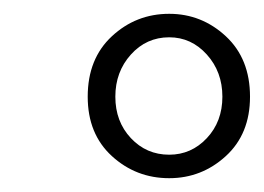

<svg xmlns="http://www.w3.org/2000/svg" viewBox="-20 -649 382 278"><path d="M225 -425Q257 -425 279.5 -449Q302 -473 302 -509Q302 -545 279.5 -570Q257 -595 225 -595Q192 -595 169.5 -570Q147 -545 147 -509Q147 -473 169.5 -449Q192 -425 225 -425ZM225 -391Q177 -391 142 -423Q107 -455 107 -509Q107 -564 142 -596.5Q177 -629 225 -629Q272 -629 307 -596.5Q342 -564 342 -509Q342 -455 307 -423Q272 -391 225 -391Z"/></svg>

Font: Lisu Bosa
Style: Italic
Weight: 400
Italic angle: -19°
Designer: David Morse, Annie Olsen, Victor Gaultney, Frank Grießhammer (Latin)
Foundry: SIL International
Version: Version 2.000